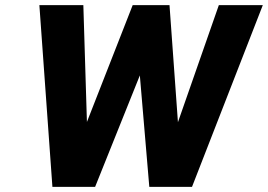

<svg xmlns="http://www.w3.org/2000/svg" viewBox="-20 -731 1048 751"><path d="M134 -711 185 0H352L527 -436L564 0H731L1008 -711H836L676 -253L643 -711H499L320 -254L306 -711Z"/></svg>

Font: Asimov Pro
Style: UltObl
Weight: 900
Designer: Google
Version: Version 2.000980; 2014